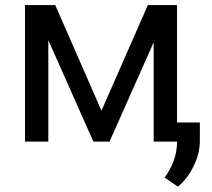

<svg xmlns="http://www.w3.org/2000/svg" viewBox="-20 -548 820 743"><path d="M372.6 -119.6 552.2 -528.3H665V0H574.7V-384.3L403.8 0H341.3L167 -392.6V0H76.7V-528.3H193.8ZM668.5 174.3 617.2 139.2Q663.1 75.2 665 7.3V-74.2H753.4V-3.4Q753.4 45.9 729.2 95.2Q705.1 144.5 668.5 174.3Z"/></svg>

Font: APIMedia Roboto
Style: Regular
Weight: 400
Designer: Google
Version: Version 2.137; 2017